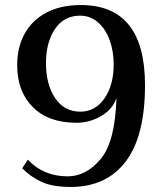

<svg xmlns="http://www.w3.org/2000/svg" viewBox="-20 -730 642 760"><path d="M68 -64 90 -98Q152 -32 248 -32Q321 -32 378.5 -100.5Q436 -169 441 -343Q427 -298 381 -271Q335 -244 283 -244Q172 -244 110 -306Q48 -368 48 -472Q48 -543 77.5 -596.5Q107 -650 163.5 -680Q220 -710 300 -710Q554 -710 554 -393Q554 -191 477.5 -90.5Q401 10 260 10Q187 10 143.5 -10.5Q100 -31 68 -64ZM430 -475Q430 -526 414.5 -570Q399 -614 368.5 -641Q338 -668 297 -668Q233 -668 197.5 -615Q162 -562 162 -480Q162 -396 198 -342Q234 -288 298 -288Q357 -288 393.5 -340.5Q430 -393 430 -475Z"/></svg>

Font: Trirong Medium
Style: Regular
Weight: 500
Designer: Katatrad Team
Foundry: CadsonDemak
Version: Version 1.001